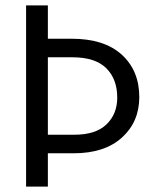

<svg xmlns="http://www.w3.org/2000/svg" viewBox="-20 -694 576 714"><path d="M254 -124H158V0H77V-674H158V-550H246Q368 -550 433 -490.5Q498 -431 498 -333Q498 -241 433.5 -182.5Q369 -124 254 -124ZM249 -481H158V-193H257Q336 -193 376 -231.5Q416 -270 416 -331Q416 -400 375 -440.5Q334 -481 249 -481Z"/></svg>

Font: Hind Madurai
Style: Regular
Weight: 400
Designer: Jyotish Sonowal
Foundry: Indian Type Foundry
Version: Version 1.001;PS 1.0;hotconv 1.0.86;makeotf.lib2.5.63406; tt